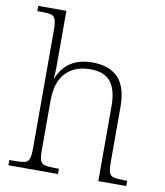

<svg xmlns="http://www.w3.org/2000/svg" viewBox="-85 -830 772 900"><g transform="rotate(10 301.5 -380.0)"><path d="M16 0V-25H38Q72 -25 88.5 -29Q105 -33 110.5 -48.5Q116 -64 116 -98V-659Q116 -695 110.5 -711Q105 -727 89.5 -731Q74 -735 46 -735H24V-760H158V-494Q158 -484 157.5 -473Q157 -462 156 -453Q155 -444 155 -439H157Q168 -466 187.5 -489.5Q207 -513 240 -528Q273 -543 322 -543Q401 -543 443.5 -499.5Q486 -456 486 -359V-98Q486 -64 491.5 -48.5Q497 -33 513.5 -29Q530 -25 563 -25H577V0H444V-357Q444 -434 414 -472Q384 -510 316 -510Q268 -510 232 -490Q196 -470 177 -431Q158 -392 158 -331V-97Q158 -63 163.5 -48Q169 -33 186 -29Q203 -25 236 -25H252V0Z"/></g></svg>

Font: Noto Serif Gujarati ExtraLight
Style: Regular
Weight: 250
Version: Version 2.102